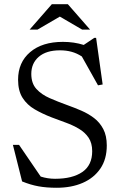

<svg xmlns="http://www.w3.org/2000/svg" viewBox="-20 -878 574 908"><path d="M485 -190Q485 -125.5 454.8 -81Q424.5 -36.5 371.2 -13.2Q318 10 248 10Q200 10 162.5 3.2Q125 -3.5 84.5 -20L41 -193H70L172.5 -43Q205.5 -32.5 240.5 -32.5Q322.5 -32.5 369.2 -64.5Q416 -96.5 416 -163Q416 -201.5 398.8 -227Q381.5 -252.5 353 -269.2Q324.5 -286 290.8 -298.2Q257 -310.5 224 -323Q180 -340 144 -361Q108 -382 86.8 -415.2Q65.5 -448.5 65.5 -501Q65.5 -583 122.5 -631.5Q179.5 -680 277.5 -680Q330.5 -680 376 -665.5L426 -699H434.5L465.5 -478.5L443.5 -474.5L367 -611Q343 -626.5 318 -633.2Q293 -640 263.5 -640Q199 -640 163.5 -609.5Q128 -579 128 -528.5Q128 -484 152 -457.5Q176 -431 214.8 -414Q253.5 -397 298 -381Q331.5 -369 364.5 -354.8Q397.5 -340.5 424.8 -319.8Q452 -299 468.5 -267.5Q485 -236 485 -190ZM368.5 -738 263 -799.5 157.5 -738H120L225 -858H301L406 -738Z"/></svg>

Font: Newsreader Text
Style: Regular
Weight: 400
Designer: Hugues Gentile
Foundry: Production Type
Version: Version 1.002